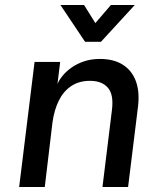

<svg xmlns="http://www.w3.org/2000/svg" viewBox="-20 -752 639 772"><path d="M57 0 119 -503H222L211 -414Q217 -429 231 -446.5Q245 -464 266.5 -479.5Q288 -495 317 -505Q346 -515 382 -515Q437 -515 473.5 -492Q510 -469 526 -426.5Q542 -384 535 -324L495 0H392L430 -309Q438 -371 414 -399Q390 -427 342 -427Q298 -427 266.5 -406Q235 -385 216.5 -347.5Q198 -310 191 -260L160 0ZM322 -584 223 -732H318L389 -618H328L426 -732H522L386 -584Z"/></svg>

Font: Inclusive Sans Medium
Style: Italic
Weight: 500
Italic angle: -7°
Designer: Olivia King
Foundry: Olivia King
Version: Version 2.004